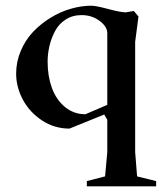

<svg xmlns="http://www.w3.org/2000/svg" viewBox="-20 -447 573 679"><path d="M287.1 211.9V193.4L351.6 176.8L359.4 90.8V-23.4L348.6 -42L225.6 7.8Q172.4 7.8 128.4 -21.2Q84.5 -50.3 60.8 -94.7Q37.1 -139.2 37.1 -186.5Q37.1 -228.5 53.5 -267.1Q69.8 -305.7 96.9 -334.2Q124 -362.8 158.4 -384Q192.9 -405.3 230.2 -416Q267.6 -426.8 302.7 -426.8Q319.3 -426.8 363.3 -415Q407.2 -403.3 424.8 -403.3L453.1 -408.2L469.7 -388.7L458 -298.8V90.8L464.8 176.8L532.2 193.4V211.9ZM282.2 -43 359.4 -76.2V-330.1Q359.4 -353 332 -373.3Q304.7 -393.6 268.6 -393.6Q236.3 -393.6 212.2 -377.9Q188 -362.3 174.6 -336.9Q161.1 -311.5 154.8 -283.9Q148.4 -256.3 148.4 -228.5Q148.4 -178.2 163.3 -136.7Q178.2 -95.2 209.2 -69.1Q240.2 -43 282.2 -43Z"/></svg>

Font: Comprehension SemiBold
Style: Regular
Weight: 600
Designer: Alfredo Marco Pradil
Foundry: Alfredo Marco Pradil
Version: 1.0